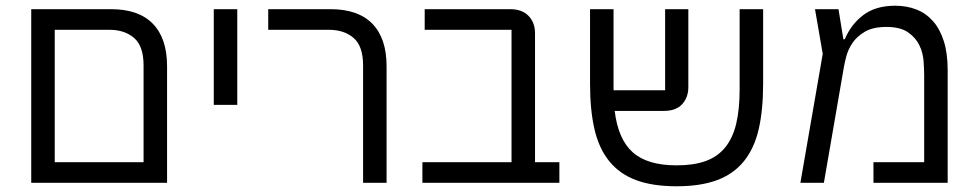

<svg xmlns="http://www.w3.org/2000/svg" viewBox="-20 -638 3411 670"><path d="M89 -606H367Q464 -606 513.5 -555Q563 -504 563 -407V0H89ZM481 -72V-410Q481 -477 448 -505.5Q415 -534 362 -534H171V-72Z M726 -606H808V-272H726Z M1247 -410Q1247 -477 1214 -505.5Q1181 -534 1128 -534H916V-606H1133Q1230 -606 1279.5 -555Q1329 -504 1329 -407V0H1247Z M1454 -72H1765V-534H1462V-606H1760Q1802 -606 1824.5 -582.5Q1847 -559 1847 -522V-72H1932V0H1454Z M2341 12Q2257 12 2199.5 -9.5Q2142 -31 2106 -75.5Q2070 -120 2054.5 -187Q2039 -254 2039 -346V-606H2121V-323H2301V-606H2382V-334Q2382 -298 2360.5 -274.5Q2339 -251 2297 -251H2125Q2137 -152 2188 -106.5Q2239 -61 2341 -61Q2401 -61 2442.5 -76Q2484 -91 2510.5 -123.5Q2537 -156 2549 -206Q2561 -256 2561 -326V-606H2643V-346Q2643 -254 2627.5 -187Q2612 -120 2576 -75.5Q2540 -31 2482.5 -9.5Q2425 12 2341 12Z M2851 -450 2824 -606H2906L2923 -501H2928Q2949 -552 2992 -585Q3035 -618 3104 -618Q3144 -618 3177.5 -605Q3211 -592 3235.5 -564.5Q3260 -537 3273.5 -494.5Q3287 -452 3287 -393V0H3028V-72H3205V-375Q3205 -395 3203 -424Q3201 -453 3188.5 -479.5Q3176 -506 3149 -525Q3122 -544 3073 -544Q3026 -544 2997.5 -527Q2969 -510 2954 -487Q2939 -464 2933 -440.5Q2927 -417 2925 -405L2855 0H2773Z"/></svg>

Font: IBM Plex Sans Hebrew
Style: Regular
Weight: 400
Designer: Mike Abbink, Paul van der Laan, Pieter van Rosmalen, Yanek Iontef
Foundry: Bold Monday
Version: Version 1.2